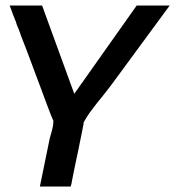

<svg xmlns="http://www.w3.org/2000/svg" viewBox="-20 -678 637 698"><path d="M250 -337 477 -658H597L383 -367Q368 -347 355 -331Q342 -315 330 -300Q318 -285 306.5 -269Q295 -253 284 -233Q284 -231 284 -229.5Q284 -228 283 -222Q282 -221 281.5 -216Q281 -211 279 -203Q276 -188 272 -168.5Q268 -149 264 -129Q260 -109 255.5 -89Q251 -69 248 -52.5Q245 -36 242.5 -25Q240 -14 240 -11L237 0H125L159 -166Q161 -177 164 -186Q167 -195 169 -204Q171 -212 172.5 -220Q174 -228 174 -239Q173 -241 171.5 -245Q170 -249 165 -260Q165 -261 161 -270.5Q157 -280 152 -294Q142 -321 129 -356Q116 -391 102 -428Q90 -460 78.5 -491Q67 -522 56 -549L53 -558Q47 -575 41 -588Q39 -593 38.5 -596.5Q38 -600 36 -603Q23 -635 22 -640L15 -658H133Z"/></svg>

Font: Codetta
Style: Bold Italic
Weight: 700
Italic angle: -11°
Designer: Ulrich Proeller
Foundry: PROSA GmbH
Version: Version 2.00;September 29, 2018;FontCreator 11.5.0.2427 64-b